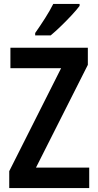

<svg xmlns="http://www.w3.org/2000/svg" viewBox="-20 -957 498 977"><path d="M434 0H27V-86L291 -610H33V-714H427V-627L163 -104H434ZM385 -927Q371 -908 345 -880Q319 -852 290 -824Q261 -796 238 -777H159V-789Q185 -826 209.5 -864.5Q234 -903 251 -937H385Z"/></svg>

Font: Noto Sans Hebrew Condensed SemiBold
Style: Regular
Weight: 600
Width: 3
Designer: Monotype Design Team
Foundry: Monotype Imaging Inc.
Version: Version 2.004; ttfautohint (v1.8.4.7-5d5b)